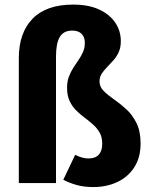

<svg xmlns="http://www.w3.org/2000/svg" viewBox="-20 -778 640 816"><path d="M291 -758.5Q356 -758.5 401 -737.8Q446 -717 469.8 -681.8Q493.5 -646.5 493.5 -603Q493.5 -575.5 484.2 -555.8Q475 -536 461.5 -521Q448 -506 434.8 -492.5Q421.5 -479 412.2 -464.8Q403 -450.5 403 -432Q403 -409 420.5 -391.5Q438 -374 464 -356Q490 -338 516.2 -314.2Q542.5 -290.5 560 -255.2Q577.5 -220 577.5 -168Q577.5 -109 551.2 -67.8Q525 -26.5 479.5 -4.8Q434 17 376 17Q338 17 306.8 8.5Q275.5 0 249 -14L299.5 -120Q314.5 -112.5 328.5 -108.5Q342.5 -104.5 356 -104.5Q385.5 -104.5 400 -120.8Q414.5 -137 414.5 -167Q414.5 -194.5 403.8 -213.8Q393 -233 376 -248.2Q359 -263.5 339.8 -277.8Q320.5 -292 303.5 -309Q286.5 -326 275.8 -349Q265 -372 265 -404.5Q265 -431.5 272.8 -452.2Q280.5 -473 291.8 -490.2Q303 -507.5 314 -523.5Q325 -539.5 332.8 -557Q340.5 -574.5 340.5 -596Q340.5 -612.5 334 -624.2Q327.5 -636 315.8 -642Q304 -648 287 -648Q250 -648 234 -620.8Q218 -593.5 218 -538V0H60V-531Q60 -638.5 118.5 -698.5Q177 -758.5 291 -758.5Z"/></svg>

Font: Fira Code Light
Style: Bold
Weight: 700
Monospace: yes
Version: Version 5.002